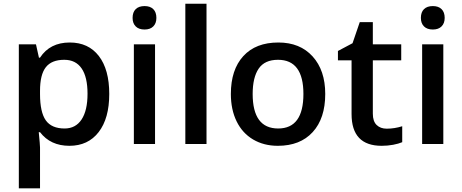

<svg xmlns="http://www.w3.org/2000/svg" viewBox="-20 -780 2503 1040"><path d="M356 9.8Q253.4 9.8 196.8 -64H189.9Q196.8 4.4 196.8 19V240.2H82V-540H174.8Q178.7 -524.9 190.9 -467.8H196.8Q250.5 -549.8 357.9 -549.8Q459 -549.8 515.4 -476.6Q571.8 -403.3 571.8 -271Q571.8 -138.7 514.4 -64.5Q457 9.8 356 9.8ZM328.1 -456.1Q259.8 -456.1 228.3 -416Q196.8 -376 196.8 -288.1V-271Q196.8 -172.4 228 -128.2Q259.3 -84 330.1 -84Q389.6 -84 421.9 -132.8Q454.1 -181.6 454.1 -272Q454.1 -362.8 422.1 -409.4Q390.1 -456.1 328.1 -456.1Z M819.8 0H705.1V-540H819.8ZM698.2 -683.1Q698.2 -713.9 715.1 -730.5Q731.9 -747.1 763.2 -747.1Q793.5 -747.1 810.3 -730.5Q827.1 -713.9 827.1 -683.1Q827.1 -653.8 810.3 -637Q793.5 -620.1 763.2 -620.1Q731.9 -620.1 715.1 -637Q698.2 -653.8 698.2 -683.1Z M1098.6 0H983.9V-759.8H1098.6Z M1741.7 -271Q1741.7 -138.7 1673.8 -64.5Q1606 9.8 1484.9 9.8Q1409.2 9.8 1351.1 -24.4Q1293 -58.6 1261.7 -122.6Q1230.5 -186.5 1230.5 -271Q1230.5 -402.3 1297.9 -476.1Q1365.2 -549.8 1487.8 -549.8Q1605 -549.8 1673.3 -474.4Q1741.7 -398.9 1741.7 -271ZM1348.6 -271Q1348.6 -84 1486.8 -84Q1623.5 -84 1623.5 -271Q1623.5 -456.1 1485.8 -456.1Q1413.6 -456.1 1381.1 -408.2Q1348.6 -360.4 1348.6 -271Z M2074.7 -83Q2116.7 -83 2158.7 -96.2V-9.8Q2139.6 -1.5 2109.6 4.2Q2079.6 9.8 2047.4 9.8Q1884.3 9.8 1884.3 -162.1V-453.1H1810.5V-503.9L1889.6 -545.9L1928.7 -660.2H1999.5V-540H2153.3V-453.1H1999.5V-164.1Q1999.5 -122.6 2020.3 -102.8Q2041 -83 2074.7 -83Z M2381.3 0H2266.6V-540H2381.3ZM2259.8 -683.1Q2259.8 -713.9 2276.6 -730.5Q2293.5 -747.1 2324.7 -747.1Q2355 -747.1 2371.8 -730.5Q2388.7 -713.9 2388.7 -683.1Q2388.7 -653.8 2371.8 -637Q2355 -620.1 2324.7 -620.1Q2293.5 -620.1 2276.6 -637Q2259.8 -653.8 2259.8 -683.1Z"/></svg>

Font: f0_32663          
Style: Regular
Weight: 600
Foundry: Ascender Corporation
Version: Version 1.10